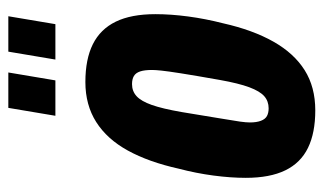

<svg xmlns="http://www.w3.org/2000/svg" viewBox="-178 -587 777 461"><g transform="rotate(-90 210.5 -356.5)"><path d="M176 12Q122 12 86 -5.5Q50 -23 32 -60Q14 -97 14 -155Q14 -191 19.5 -232.5Q25 -274 36 -316Q52 -388 79.5 -438Q107 -488 148 -514Q189 -540 244 -540Q299 -540 335 -522Q371 -504 389 -467Q407 -430 407 -372Q407 -335 401.5 -293.5Q396 -252 385 -209Q369 -138 341 -88.5Q313 -39 272.5 -13.5Q232 12 176 12ZM181 -100Q198 -100 210 -110.5Q222 -121 231.5 -146.5Q241 -172 249 -217Q260 -279 265 -311Q270 -343 271.5 -357.5Q273 -372 273 -380Q273 -398 269.5 -408.5Q266 -419 258.5 -423.5Q251 -428 239 -428Q222 -428 210 -417Q198 -406 189 -380.5Q180 -355 172 -309Q162 -247 156.5 -215Q151 -183 149 -168.5Q147 -154 147 -145Q147 -129 151 -118.5Q155 -108 162.5 -104Q170 -100 181 -100ZM163 -612 182 -725H267L248 -612ZM298 -612 317 -725H402L383 -612Z"/></g></svg>

Font: Archivo ExtraCondensed ExtraBold
Style: Italic
Weight: 800
Width: 2
Italic angle: -10°
Designer: Hector Gatti
Foundry: Omnibus-Type
Version: Version 2.001